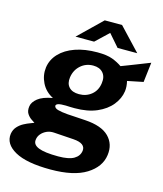

<svg xmlns="http://www.w3.org/2000/svg" viewBox="-148 -801 906 1066"><g transform="rotate(15 305.0 -268.0)"><path d="M243.5 171Q105.5 171 38.5 133.5Q-28.5 96 -20.5 36.5Q-16.5 11.5 -1.2 -5.2Q14 -22 33.5 -32.2Q53 -42.5 69.2 -48.2Q85.5 -54 90.5 -56.5Q84.5 -60.5 70.8 -69.5Q57 -78.5 46.2 -95Q35.5 -111.5 39.5 -138Q43 -162.5 70.2 -184.2Q97.5 -206 154 -216Q109 -239 88 -281.8Q67 -324.5 73 -370.5Q79.5 -416.5 112.8 -451.5Q146 -486.5 201 -505.8Q256 -525 328.5 -525Q383 -525 414.8 -513Q446.5 -501 470.5 -484Q484 -489 504 -496.8Q524 -504.5 547 -513.5Q570 -522.5 592 -531.2Q614 -540 631 -546.5L617.5 -432.5L527 -414Q534.5 -383.5 531 -356Q525 -313 494.8 -275.5Q464.5 -238 411.8 -215.2Q359 -192.5 284.5 -192.5Q273 -192.5 257.2 -193Q241.5 -193.5 234.5 -194Q204.5 -194.5 191.5 -190.5Q178.5 -186.5 178 -177.5Q179.5 -164.5 199.5 -158.8Q219.5 -153 256 -150Q274 -148.5 301.5 -147.2Q329 -146 359.5 -143.5Q454.5 -137.5 496.5 -95Q538.5 -52.5 529.5 11.5Q520 81.5 448.2 126.2Q376.5 171 243.5 171ZM266 89.5Q327 89.5 356.2 72.2Q385.5 55 389.5 24Q392 3 375.8 -9.5Q359.5 -22 323 -24.5L209.5 -32Q186.5 -33.5 167.5 -24.8Q148.5 -16 136.2 -1.2Q124 13.5 122 31.5Q117.5 61 152.5 75.2Q187.5 89.5 266 89.5ZM288 -274Q330 -274 359.8 -298.8Q389.5 -323.5 395 -366Q400.5 -403.5 381 -425.8Q361.5 -448 324.5 -448Q282.5 -448 252.2 -421Q222 -394 216 -351Q211 -315.5 230 -294.8Q249 -274 288 -274ZM187 -577.5 320.5 -707H420L542 -577.5H429L368 -647.5L294 -577.5Z"/></g></svg>

Font: Public Sans Thin
Style: Bold Italic
Weight: 700
Italic angle: -8°
Version: Version 2.001